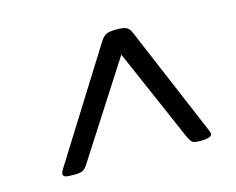

<svg xmlns="http://www.w3.org/2000/svg" viewBox="-62 -772 665 540"><g transform="rotate(-15 270.0 -502.0)"><path d="M92 -320Q75 -320 68.5 -322Q62 -324 62 -331Q62 -335 68 -345L268 -664Q276 -676 285 -680Q294 -684 314 -684Q334 -684 342.5 -680Q351 -676 356 -664L491 -345Q495 -337 495 -332Q495 -320 462 -320Q443 -320 438 -324Q433 -328 426 -343L309 -612L136 -343Q126 -327 118.5 -323.5Q111 -320 92 -320Z"/></g></svg>

Font: Asap Expanded Expanded Regular
Style: Italic
Weight: 400
Width: 7
Italic angle: -6°
Designer: Pablo Cosgaya
Foundry: Omnibus-Type
Version: Version 3.001; ttfautohint (v1.8.4.7-5d5b)